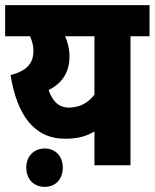

<svg xmlns="http://www.w3.org/2000/svg" viewBox="-20 -642 601 746"><path d="M561 -622H0V-501H97C104 -484 110 -465 110 -446C110 -395 84 -367 21 -350C46 -198 110 -103 233 -103C279 -103 313 -111 347 -131V0H487V-501H561ZM169 -292C218 -317 250 -357 250 -423C250 -453 243 -478 233 -501H347V-274C321 -241 289 -224 247 -224C208 -224 183 -250 169 -292ZM82 9C82 53 110 84 154 84C197 84 224 53 224 9C224 -33 197 -65 154 -65C110 -65 82 -33 82 9Z"/></svg>

Font: Noto Sans Devanagari UI Condensed ExtraBold
Style: Regular
Weight: 800
Width: 3
Designer: Jelle Bosma - Monotype Design Team
Foundry: Monotype Imaging Inc.
Version: Version 2.004